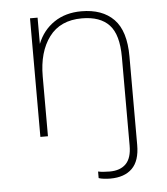

<svg xmlns="http://www.w3.org/2000/svg" viewBox="-50 -525 659 758"><g transform="rotate(-5 280.0 -146.0)"><path d="M357 188Q345 188 332 186.5Q319 185 311 182V156Q319 158 332 159Q345 160 357 160Q399 160 421.5 137Q444 114 444 65V-286Q444 -375 408 -413.5Q372 -452 300 -452Q214 -452 170 -393Q126 -334 126 -237V0H96V-470H126V-366Q147 -419 192 -449.5Q237 -480 300 -480Q383 -480 428.5 -433.5Q474 -387 474 -286V65Q474 128 443.5 158Q413 188 357 188Z"/></g></svg>

Font: Gantari Thin
Style: Regular
Weight: 250
Designer: Anugrah Pasau
Foundry: Lafontype
Version: Version 1.000